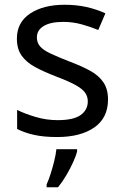

<svg xmlns="http://www.w3.org/2000/svg" viewBox="-20 -566 519 807"><path d="M434 -148Q434 -70 376 -30Q318 10 220 10Q164 10 123.5 1Q83 -8 52 -24V-104Q84 -88 129.5 -74.5Q175 -61 222 -61Q289 -61 319 -82.5Q349 -104 349 -140Q349 -160 338 -176Q327 -192 298.5 -208Q270 -224 217 -244Q165 -264 128 -284Q91 -304 71 -332Q51 -360 51 -404Q51 -472 106.5 -509Q162 -546 252 -546Q301 -546 343.5 -536.5Q386 -527 423 -510L393 -440Q359 -454 322 -464Q285 -474 246 -474Q192 -474 163.5 -456.5Q135 -439 135 -409Q135 -387 148 -371.5Q161 -356 191.5 -341.5Q222 -327 273 -307Q324 -288 360 -268Q396 -248 415 -219.5Q434 -191 434 -148ZM304 70Q300 88 287.5 115.5Q275 143 258.5 171Q242 199 224 221H176V209Q184 192 192.5 165.5Q201 139 208 110.5Q215 82 217 61H304Z"/></svg>

Font: Noto Sans Medefaidrin
Style: Regular
Weight: 400
Designer: Dalton Maag Ltd
Foundry: Dalton Maag Ltd
Version: Version 1.002; ttfautohint (v1.8.4.7-5d5b)